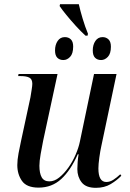

<svg xmlns="http://www.w3.org/2000/svg" viewBox="-20 -891 622 921"><path d="M390 -720Q367 -741 343 -767.5Q319 -794 298.5 -819Q278 -844 266 -862L268 -871H358Q365 -840 376.5 -801.5Q388 -763 402 -729L400 -720ZM284 -603Q266 -603 255 -614Q244 -625 244 -649Q244 -676 256.5 -694.5Q269 -713 291 -713Q309 -713 320 -702Q331 -691 331 -668Q331 -634 316.5 -618.5Q302 -603 284 -603ZM465 -603Q447 -603 436 -614Q425 -625 425 -649Q425 -676 437.5 -694.5Q450 -713 472 -713Q489 -713 500.5 -702Q512 -691 512 -667Q512 -634 497.5 -618.5Q483 -603 465 -603ZM440 10Q392 10 371.5 -16.5Q351 -43 351 -80Q351 -93 352.5 -113.5Q354 -134 357 -151H353Q319 -74 274 -32.5Q229 9 165 9Q108 9 85.5 -23Q63 -55 63 -99Q63 -124 69 -156Q75 -188 81 -215L126 -424Q129 -443 132 -461.5Q135 -480 135 -489Q135 -511 121 -518.5Q107 -526 80 -526H67L69 -536H256L187 -216Q181 -187 175 -152Q169 -117 169 -96Q169 -60 180 -40.5Q191 -21 217 -21Q241 -21 264 -39.5Q287 -58 307.5 -86.5Q328 -115 342.5 -148.5Q357 -182 363 -211L431 -536H539L466 -190Q461 -168 456.5 -135.5Q452 -103 452 -83Q452 -18 490 -18Q507 -18 523.5 -28.5Q540 -39 557 -55L562 -48Q541 -26 511 -8Q481 10 440 10Z"/></svg>

Font: Noto Serif Display SemiCondensed Medium
Style: Italic
Weight: 500
Width: 4
Italic angle: -12°
Designer: Monotype Design Team
Foundry: Monotype Imaging Inc.
Version: Version 2.009